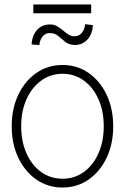

<svg xmlns="http://www.w3.org/2000/svg" viewBox="-20 -840 567 872"><path d="M264.2 11.7Q197.3 11.7 145 -24.7Q92.8 -61 63 -123.8Q33.2 -186.5 33.2 -266.6Q33.2 -346.7 63 -409.4Q92.8 -472.2 145 -508.5Q197.3 -544.9 264.2 -544.9Q330.6 -544.9 382.6 -508.5Q434.6 -472.2 464.4 -409.2Q494.1 -346.2 494.1 -266.6Q494.1 -186.5 464.4 -123.8Q434.6 -61 382.6 -24.7Q330.6 11.7 264.2 11.7ZM264.2 -28.3Q318.8 -28.3 361.1 -59.1Q403.3 -89.8 427.2 -143.8Q451.2 -197.8 451.2 -266.6Q451.2 -335.4 427.2 -389.2Q403.3 -442.9 361.1 -473.9Q318.8 -504.9 264.2 -504.9Q209.5 -504.9 167 -473.9Q124.5 -442.9 100.3 -389.2Q76.2 -335.4 76.2 -266.6Q76.2 -197.8 100.1 -143.8Q124 -89.8 166.5 -59.1Q209 -28.3 264.2 -28.3ZM366.7 -730 401.9 -726.1Q399.9 -686 377.7 -661.1Q355.5 -636.2 321.3 -635.7Q294.4 -635.7 277.1 -649.4Q259.8 -663.1 244.4 -676.5Q229 -689.9 206.5 -689.9Q186 -689.9 173.3 -674.1Q160.6 -658.2 158.7 -635.3L123.5 -638.2Q125.5 -678.2 147.9 -703.6Q170.4 -729 206.5 -729Q226.6 -729 241 -720Q255.4 -710.9 268.1 -700.2Q279.3 -690.4 291.3 -682.9Q303.2 -675.3 318.8 -675.3Q339.4 -675.3 351.8 -691.2Q364.3 -707 366.7 -730ZM394 -819.8V-779.8H131.3V-819.8Z"/></svg>

Font: Inter Display Extra Light
Style: Regular
Weight: 200
Designer: Rasmus Andersson
Foundry: rsms
Version: Version 4.000;git-4fc901f